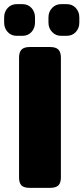

<svg xmlns="http://www.w3.org/2000/svg" viewBox="-37 -907 403 927"><path d="M-17 -798V-823Q-17 -850 0 -868.5Q17 -887 44 -887H71Q98 -887 115 -868.5Q132 -850 132 -823V-798Q132 -771 115 -752.5Q98 -734 71 -734H44Q17 -734 0 -752.5Q-17 -771 -17 -798ZM197 -798V-823Q197 -850 214.5 -868.5Q232 -887 258 -887H285Q312 -887 329 -868.5Q346 -850 346 -823V-798Q346 -771 329 -752.5Q312 -734 285 -734H258Q232 -734 214.5 -752.5Q197 -771 197 -798ZM55 -50V-629Q55 -655 67 -667.5Q79 -680 107 -680H204Q233 -680 245 -667.5Q257 -655 257 -629V-50Q257 -24 245 -12Q233 0 204 0H107Q78 0 66.5 -12Q55 -24 55 -50Z"/></svg>

Font: Mitr SemiBold
Style: Regular
Weight: 600
Designer: Thanarat Vachiruckul
Foundry: Cadson Demak
Version: Version 1.002